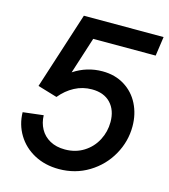

<svg xmlns="http://www.w3.org/2000/svg" viewBox="-106 -782 773 876"><g transform="rotate(15 280.0 -344.0)"><path d="M26 -199.5 122.5 -211Q123.5 -175.5 139.2 -146.8Q155 -118 184.8 -101.5Q214.5 -85 255.5 -85Q305.5 -85 344.2 -109.2Q383 -133.5 404 -173.8Q425 -214 425 -259.5Q425 -315.5 393.5 -348.8Q362 -382 305 -382Q261.5 -382 223.8 -362Q186 -342 157 -306.5L65 -334L182 -697H558.5L545.5 -606H250.5L195 -433Q257 -474 330.5 -474Q390 -474 434.8 -446.2Q479.5 -418.5 503.2 -371.2Q527 -324 527 -266Q527 -195 491.5 -131.8Q456 -68.5 393 -30Q330 8.5 252 8.5Q186.5 8.5 135.5 -19Q84.5 -46.5 55.8 -94Q27 -141.5 26 -199.5Z"/></g></svg>

Font: HK Grotesk Medium
Style: Italic
Weight: 500
Italic angle: -8°
Designer: Alfredo Marco Pradil
Foundry: Hanken Design Co.
Version: Version 3.004